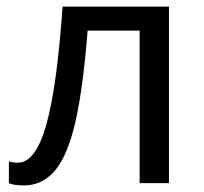

<svg xmlns="http://www.w3.org/2000/svg" viewBox="-20 -556 618 583"><path d="M493 0H404V-463H246Q233 -294 210 -190.5Q187 -87 148.5 -40Q110 7 53 7Q40 7 27.5 5.5Q15 4 7 0V-66Q13 -64 20 -63Q27 -62 34 -62Q88 -62 120.5 -177Q153 -292 170 -536H493Z"/></svg>

Font: BC Sans
Style: Regular
Weight: 400
Designer: Monotype Design Team
Province of B.C.
Foundry: Monotype Imaging Inc.
Version: Version 2.000;GOOG;noto-source:20170915:90ef993387c0